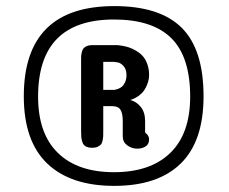

<svg xmlns="http://www.w3.org/2000/svg" viewBox="-20 -688 752 630"><path d="M246.1 -258.8V-486.8Q246.1 -498 246.3 -503.4Q246.6 -508.8 248.5 -517.1Q250.5 -525.4 254.2 -529.5Q257.8 -533.7 265.1 -536.9Q272.5 -540 283.2 -540H360.8Q363.3 -540 367.2 -539.8Q371.1 -539.6 382.3 -537.6Q393.6 -535.6 403.8 -532.2Q414.1 -528.8 426.5 -521.5Q439 -514.2 448 -504.4Q457 -494.6 463.1 -478.3Q469.2 -461.9 469.2 -441.9Q469.2 -435.5 468 -428.2Q466.8 -420.9 462.9 -410.6Q459 -400.4 452.6 -391.1Q446.3 -381.8 434.6 -373.3Q422.9 -364.7 407.2 -359.9Q427.2 -355 441.7 -337.4Q456.1 -319.8 456.1 -291V-257.8Q456.1 -250.5 460.9 -249Q469.2 -240.7 469.2 -231Q469.2 -214.8 457.8 -207.5Q446.3 -200.2 430.2 -200.2Q412.6 -200.2 397.7 -210.9Q382.8 -221.7 382.8 -240.2V-291Q382.8 -315.4 375.5 -327.6Q368.2 -339.8 346.2 -339.8H318.8V-258.8Q318.8 -247.1 318.6 -241.7Q318.4 -236.3 316.7 -227.3Q314.9 -218.3 311.3 -214.1Q307.6 -210 300.5 -206.5Q293.5 -203.1 283.2 -203.1Q270 -203.1 262 -207.3Q253.9 -211.4 250.7 -220.7Q247.6 -230 246.8 -237.3Q246.1 -244.6 246.1 -258.8ZM352.1 -393.1Q354 -393.1 356.7 -393.3Q359.4 -393.6 366.9 -396.2Q374.5 -398.9 380.1 -403.6Q385.7 -408.2 390.4 -418.2Q395 -428.2 395 -441.9Q395 -460.9 385 -471.7Q375 -482.4 365.2 -483.4L355 -484.9H318.8V-393.1ZM604 -371.1Q604 -501.5 542.2 -562.7Q480.5 -624 354 -624Q105 -624 105 -371.1Q105 -249.5 169.9 -186.3Q234.9 -123 354 -123Q473.6 -123 538.8 -186.3Q604 -249.5 604 -371.1ZM647.9 -372.1Q647.9 -224.6 573 -151.4Q498 -78.1 355 -78.1Q211.4 -78.1 134.8 -151.6Q58.1 -225.1 58.1 -372.1Q58.1 -668 355 -668Q504.9 -668 576.4 -596.7Q647.9 -525.4 647.9 -372.1Z"/></svg>

Font: Concert One
Style: Regular
Weight: 400
Designer: Johan Kallas, Mihkel Virkus
Foundry: Johan Kallas, Mihkel Virkus
Version: Version 1.003